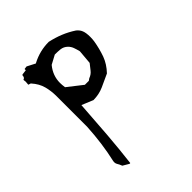

<svg xmlns="http://www.w3.org/2000/svg" viewBox="-186 -777 875 875"><g transform="rotate(-45 251.5 -340.0)"><path d="M415.5 -593.8Q409.7 -605.5 397.9 -615.2Q368.7 -634.3 338.6 -646.5Q308.6 -658.7 273.4 -666.5Q216.3 -666.5 165.5 -640.1L162.1 -638.2L122.6 -658.7L107.9 -656.7V-648.9L84.5 -646L81.5 -644.5Q80.6 -643.6 80.6 -641.1Q80.6 -628.9 69.3 -625.5L70.8 -612.3L69.3 -594.2L81.1 -590.3L82.5 -588.9Q107.4 -561 115.5 -530Q123.5 -499 123.5 -466.8V-269.5V-269Q117.7 -165 97.2 -75.7Q96.2 -71.8 96.2 -68.4Q96.2 -60.1 99.6 -54.2Q106.4 -43.5 111.3 -30.3L141.1 -12.7L145.5 -13.2Q155.3 -95.2 161.9 -178.2Q168.5 -261.2 174.8 -357.4L230 -334.5Q266.6 -335 296.6 -348.4Q326.7 -361.8 358.9 -377Q388.2 -407.7 401.4 -443.4Q414.6 -480.5 421.4 -521.5Q423.3 -535.2 423.3 -548.3Q423.3 -561.5 421.6 -573.2Q419.9 -585 415.5 -593.8ZM276.9 -411.6H251.5L179.7 -467.8Q177.2 -484.9 177.2 -498Q177.2 -544.4 208 -582L209 -583L252 -606H253.9Q271 -606 286.1 -604.5Q305.7 -602.5 319.8 -588.4Q329.6 -578.6 334.5 -565.4Q339.8 -550.8 343.3 -535.6L337.4 -466.8L315.9 -439.5Q304.7 -424.8 286.6 -418.5Z"/></g></svg>

Font: Bakudai
Style: ExtraLight
Weight: 200
Version: Version 1.48